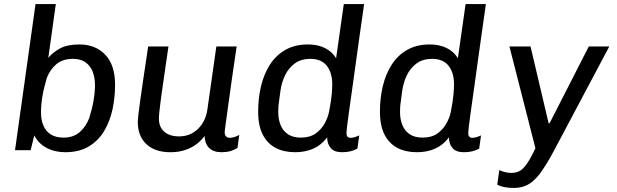

<svg xmlns="http://www.w3.org/2000/svg" viewBox="-20 -740 3040 946"><path d="M301 10Q250 10 209.5 -11.5Q169 -33 149 -73L131 0H54L155 -720H255L218 -455Q239 -481 275 -501Q311 -521 371 -521Q450 -521 498.5 -470.5Q547 -420 547 -322Q547 -261 534.5 -202Q522 -143 493.5 -95Q465 -47 417.5 -18.5Q370 10 301 10ZM293 -62Q341 -62 372 -88.5Q403 -115 420 -159Q434 -204 441 -245Q448 -286 448 -321Q448 -357 437 -386Q426 -415 402 -432.5Q378 -450 339 -450Q289 -450 258 -424Q227 -398 211 -357Q196 -307 189 -265Q182 -223 182 -185Q182 -150 193.5 -122Q205 -94 229.5 -78Q254 -62 293 -62Z M820 10Q743 10 701 -30Q659 -70 659 -138Q659 -151 662 -177Q665 -203 671 -245.5Q677 -288 686.5 -353.5Q696 -419 710 -511H810Q797 -419 787.5 -356.5Q778 -294 773 -254.5Q768 -215 765.5 -192Q763 -169 763 -155Q763 -114 789.5 -91Q816 -68 862 -68Q918 -68 956 -105.5Q994 -143 1002 -202L1046 -511H1146Q1135 -437 1124.5 -364.5Q1114 -292 1106 -232Q1098 -172 1092.5 -133.5Q1087 -95 1087 -87Q1087 -75 1094 -68Q1101 -61 1111 -61Q1132 -61 1159 -75L1150 -11Q1134 -1 1115 4.5Q1096 10 1072 10Q1031 10 1010 -11.5Q989 -33 988 -70Q972 -48 948.5 -30Q925 -12 892.5 -1Q860 10 820 10Z M1434 10Q1379 10 1338.5 -11Q1298 -32 1275 -76Q1252 -120 1252 -190Q1252 -257 1266.5 -317Q1281 -377 1311 -423Q1341 -469 1387.5 -495Q1434 -521 1498 -521Q1546 -521 1581.5 -503Q1617 -485 1636 -453L1674 -720H1774Q1762 -636 1751 -558Q1740 -480 1730.5 -411Q1721 -342 1713 -285Q1705 -228 1699 -185.5Q1693 -143 1690 -117Q1687 -91 1687 -84Q1687 -73 1692 -67Q1697 -61 1707 -61Q1717 -61 1728.5 -64.5Q1740 -68 1750 -73L1741 -8Q1710 10 1666 10Q1627 10 1609.5 -10.5Q1592 -31 1592 -63Q1563 -25 1523.5 -7.5Q1484 10 1434 10ZM1462 -62Q1506 -62 1534 -81.5Q1562 -101 1578.5 -130Q1595 -159 1601 -188Q1612 -245 1614.5 -275.5Q1617 -306 1617 -325Q1617 -381 1590.5 -415.5Q1564 -450 1509 -450Q1463 -450 1432.5 -427.5Q1402 -405 1385 -370Q1368 -335 1362 -294Q1358 -262 1355 -242Q1352 -222 1351.5 -209.5Q1351 -197 1351 -188Q1351 -151 1363 -122.5Q1375 -94 1399.5 -78Q1424 -62 1462 -62Z M2034 10Q1979 10 1938.5 -11Q1898 -32 1875 -76Q1852 -120 1852 -190Q1852 -257 1866.5 -317Q1881 -377 1911 -423Q1941 -469 1987.5 -495Q2034 -521 2098 -521Q2146 -521 2181.5 -503Q2217 -485 2236 -453L2274 -720H2374Q2362 -636 2351 -558Q2340 -480 2330.5 -411Q2321 -342 2313 -285Q2305 -228 2299 -185.5Q2293 -143 2290 -117Q2287 -91 2287 -84Q2287 -73 2292 -67Q2297 -61 2307 -61Q2317 -61 2328.5 -64.5Q2340 -68 2350 -73L2341 -8Q2310 10 2266 10Q2227 10 2209.5 -10.5Q2192 -31 2192 -63Q2163 -25 2123.5 -7.5Q2084 10 2034 10ZM2062 -62Q2106 -62 2134 -81.5Q2162 -101 2178.5 -130Q2195 -159 2201 -188Q2212 -245 2214.5 -275.5Q2217 -306 2217 -325Q2217 -381 2190.5 -415.5Q2164 -450 2109 -450Q2063 -450 2032.5 -427.5Q2002 -405 1985 -370Q1968 -335 1962 -294Q1958 -262 1955 -242Q1952 -222 1951.5 -209.5Q1951 -197 1951 -188Q1951 -151 1963 -122.5Q1975 -94 1999.5 -78Q2024 -62 2062 -62Z M2512 186Q2486 186 2465.5 182Q2445 178 2430 170L2440 98Q2450 103 2466.5 107.5Q2483 112 2499 112Q2527 112 2546 99Q2565 86 2585 53Q2605 20 2633 -40L2629 33L2490 -511H2594L2683 -133H2688L2881 -511H2982L2707 7Q2673 70 2644.5 109.5Q2616 149 2585 167.5Q2554 186 2512 186Z"/></svg>

Font: Chivo Mono
Style: Italic
Weight: 400
Italic angle: -8.05°
Monospace: yes
Version: Version 1.008